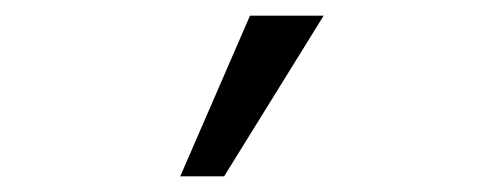

<svg xmlns="http://www.w3.org/2000/svg" viewBox="-20 -827 640 245"><path d="M210 -602 299 -807H393L266 -602Z"/></svg>

Font: JuliaMono Light
Style: Regular
Weight: 300
Monospace: yes
Designer: cormullion
Foundry: corm
Version: Version 0.054; ttfautohint (v1.8.4)